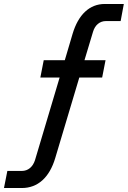

<svg xmlns="http://www.w3.org/2000/svg" viewBox="-101 -730 643 966"><path d="M-81 216H9C89 216 148 163 177 65L298 -340H413L430 -427H324L367 -570C377 -604 401 -624 432 -624H506L522 -710H426C350 -710 293 -657 264 -559L225 -427H119L102 -340H199L75 76C64 110 40 130 9 130H-64Z"/></svg>

Font: Uncut Sans Medium Italic
Style: Regular
Weight: 500
Italic angle: -11°
Designer: Kasper Nordkvist
Foundry: UNCUT.wtf
Version: Version 1.304;Glyphs 3.2 (3246)